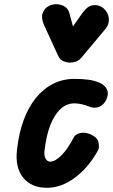

<svg xmlns="http://www.w3.org/2000/svg" viewBox="-20 -885 538 914"><path d="M204 9Q128.5 9 89.8 -40Q51 -89 61 -172Q69.5 -250.5 92.5 -313Q115.5 -375.5 151.2 -419.2Q187 -463 233.2 -486.2Q279.5 -509.5 334 -509.5Q372 -509.5 401 -505.5Q430 -501.5 453 -491.5Q462.5 -488 474.5 -478.2Q486.5 -468.5 491.8 -451.8Q497 -435 485.5 -410Q474 -385.5 452 -376.5Q430 -367.5 405 -377.5Q385 -385.5 367.5 -389.2Q350 -393 334 -393Q297.5 -393 268.2 -366.2Q239 -339.5 219.5 -289.2Q200 -239 192 -168.5Q189 -145.5 196.8 -130.5Q204.5 -115.5 218.5 -115.5Q243 -115.5 273.2 -146.2Q303.5 -177 331.5 -231.5Q339.5 -247.5 364.2 -252.2Q389 -257 417 -242.5Q445 -229 449.2 -205.2Q453.5 -181.5 447 -170Q401.5 -87 336.5 -39Q271.5 9 204 9ZM315.5 -587Q298.5 -587 282.2 -593.5Q266 -600 256.5 -620L190.5 -764Q173 -802.5 185.2 -828Q197.5 -853.5 224.5 -861.5Q251.5 -870 277.8 -859Q304 -848 310.5 -821.5L327.5 -759L373 -824Q397.5 -858 425.2 -860.5Q453 -863 474.5 -844Q495.5 -824.5 498 -797.2Q500.5 -770 483 -748.5L368 -611Q357 -598 343.2 -592.5Q329.5 -587 315.5 -587Z"/></svg>

Font: Edu VIC WA NT Hand
Style: Regular
Weight: 400
Designer: Tina and Corey Anderson, Eben Sorkin, Mirko Velimirovic
Foundry: Google for Education
Version: Version 1.000